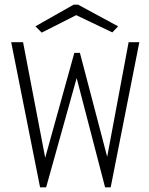

<svg xmlns="http://www.w3.org/2000/svg" viewBox="-20 -804 640 824"><path d="M152 0 28 -623H79L174 -127L299 -577H323L440 -131L532 -623H578L455 0H431L309 -469L178 0ZM159 -664 132 -691 296 -784H315L487 -691L462 -665L307 -739Z"/></svg>

Font: Inconsolata Expanded Light
Style: Regular
Weight: 300
Width: 7
Monospace: yes
Designer: Raph Levien, Cyreal, Brenton Simpson
Foundry: Raph Levien, Cyreal, Google
Version: Version 3.001; ttfautohint (v1.8.2.53-6de2)